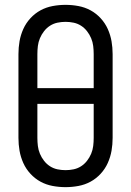

<svg xmlns="http://www.w3.org/2000/svg" viewBox="-20 -763 540 791"><path d="M250 8Q223 8 196.5 3Q170 -2 147 -14.5Q124 -27 105.5 -47Q87 -67 76 -91.5Q65 -116 60.5 -142Q56 -168 56 -195V-540Q56 -567 60.5 -593Q65 -619 76 -643.5Q87 -668 105.5 -688Q124 -708 147 -720.5Q170 -733 196.5 -738Q223 -743 250 -743Q277 -743 303.5 -738Q330 -733 353 -720.5Q376 -708 394.5 -688Q413 -668 424 -643.5Q435 -619 439.5 -593Q444 -567 444 -540V-195Q444 -168 439.5 -142Q435 -116 424 -91.5Q413 -67 394.5 -47Q376 -27 353 -14.5Q330 -2 303.5 3Q277 8 250 8ZM366 -400V-540Q366 -557 364 -573.5Q362 -590 355.5 -605.5Q349 -621 338.5 -634.5Q328 -648 314 -657Q300 -666 283.5 -669.5Q267 -673 250 -673Q233 -673 216.5 -669.5Q200 -666 186 -657Q172 -648 161.5 -634.5Q151 -621 144.5 -605.5Q138 -590 136 -573.5Q134 -557 134 -540V-400ZM250 -62Q267 -62 283.5 -65.5Q300 -69 314 -78Q328 -87 338.5 -100.5Q349 -114 355.5 -129.5Q362 -145 364 -161.5Q366 -178 366 -195V-335H134V-195Q134 -178 136 -161.5Q138 -145 144.5 -129.5Q151 -114 161.5 -100.5Q172 -87 186 -78Q200 -69 216.5 -65.5Q233 -62 250 -62Z"/></svg>

Font: Iosevka SS18
Style: Regular
Weight: 400
Monospace: yes
Designer: Belleve Invis
Foundry: Belleve Invis
Version: Version 25.1.1; ttfautohint (v1.8.4)